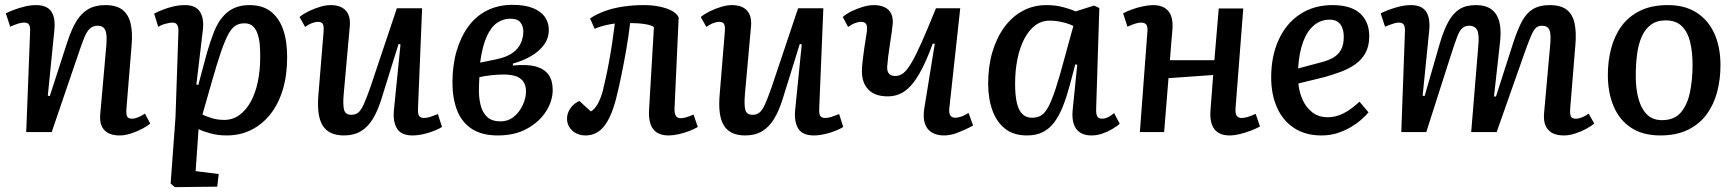

<svg xmlns="http://www.w3.org/2000/svg" viewBox="-20 -544 7153 791"><path d="M599 -35Q588 -25 566 -13.5Q544 -2 519.5 6Q495 14 473 14Q430 14 409.5 -8.5Q389 -31 393 -74L418 -356Q422 -403 413.5 -420.5Q405 -438 383 -438Q363 -438 350.5 -426.5Q338 -415 328 -391Q318 -367 305 -328L193 0H88L104 -413Q105 -434 99.5 -442.5Q94 -451 79 -451Q69 -451 55.5 -447Q42 -443 22 -434L4 -489Q15 -495 36 -503Q57 -511 81.5 -517Q106 -523 128 -523Q173 -523 191 -497Q209 -471 204 -420L177 -150L185 -148L257 -370Q274 -422 294 -455.5Q314 -489 343 -506Q372 -523 413 -523Q459 -523 484 -504Q509 -485 518 -447.5Q527 -410 522 -355L501 -98Q499 -74 503.5 -64.5Q508 -55 524 -55Q535 -55 549.5 -61Q564 -67 577 -76Z M715 -413Q716 -432 710 -441.5Q704 -451 691 -451Q680 -451 661.5 -446Q643 -441 632 -433L615 -488Q631 -496 651 -504Q671 -512 694.5 -517.5Q718 -523 742 -523Q786 -523 803.5 -496Q821 -469 816 -423L789 -196L797 -194L833 -328Q847 -376 861.5 -412.5Q876 -449 896.5 -473.5Q917 -498 944 -510.5Q971 -523 1008 -523Q1061 -523 1095 -497Q1129 -471 1146 -423.5Q1163 -376 1163 -309Q1163 -234 1145 -174.5Q1127 -115 1093.5 -73Q1060 -31 1014.5 -8.5Q969 14 914 14Q878 14 847 5.5Q816 -3 798 -12L786 161L881 173L875 225L700 227L683 212L703 -61ZM987 -448Q965 -448 949 -437.5Q933 -427 919 -400Q905 -373 889 -326Q873 -279 852 -205L814 -72Q831 -64 853.5 -57Q876 -50 904 -50Q938 -50 965.5 -69.5Q993 -89 1012.5 -124Q1032 -159 1042 -206.5Q1052 -254 1052 -309Q1052 -331 1050.5 -355Q1049 -379 1042.5 -400.5Q1036 -422 1023 -435Q1010 -448 987 -448Z M1214 -474Q1230 -487 1252.5 -498Q1275 -509 1299 -516Q1323 -523 1342 -523Q1384 -523 1404.5 -500.5Q1425 -478 1421 -435L1396 -157Q1392 -109 1398 -90Q1404 -71 1427 -71Q1444 -71 1455.5 -80Q1467 -89 1478 -113Q1489 -137 1505 -182L1615 -510H1719L1702 -96Q1701 -75 1706.5 -66.5Q1712 -58 1727 -58Q1739 -58 1754 -63Q1769 -68 1784 -74L1801 -21Q1790 -14 1774.5 -7.5Q1759 -1 1742 4Q1725 9 1709 11.5Q1693 14 1680 14Q1633 14 1615.5 -14.5Q1598 -43 1603 -92L1630 -361L1622 -363L1552 -138Q1537 -89 1516.5 -55Q1496 -21 1467 -3.5Q1438 14 1397 14Q1335 14 1309.5 -26.5Q1284 -67 1292 -156L1313 -412Q1315 -438 1309.5 -446Q1304 -454 1290 -454Q1279 -454 1264.5 -448.5Q1250 -443 1237 -433Z M2031 14Q1964 14 1922.5 -14Q1881 -42 1862.5 -91Q1844 -140 1844 -204Q1844 -275 1861 -333.5Q1878 -392 1909.5 -435Q1941 -478 1987 -501Q2033 -524 2091 -524Q2143 -524 2176 -510.5Q2209 -497 2225 -474Q2241 -451 2241 -421Q2241 -387 2221.5 -360Q2202 -333 2169 -313.5Q2136 -294 2093 -282V-274Q2152 -280 2187.5 -270Q2223 -260 2240 -236Q2257 -212 2257 -174Q2257 -128 2229.5 -85Q2202 -42 2151.5 -14Q2101 14 2031 14ZM2041 -44Q2074 -44 2097.5 -63.5Q2121 -83 2134 -112Q2147 -141 2147 -167Q2147 -195 2134 -210.5Q2121 -226 2100.5 -231.5Q2080 -237 2057 -237Q2030 -237 2003 -234Q1976 -231 1955 -226Q1954 -211 1953.5 -195.5Q1953 -180 1953 -165Q1954 -131 1962 -104Q1970 -77 1989 -60.5Q2008 -44 2041 -44ZM1958 -286 2026 -300Q2068 -309 2091.5 -326Q2115 -343 2125.5 -366Q2136 -389 2136 -414Q2136 -435 2124.5 -451Q2113 -467 2082 -467Q2053 -467 2028 -450Q2003 -433 1985 -393Q1967 -353 1958 -286Z M2411 -468Q2436 -485 2469.5 -497.5Q2503 -510 2544.5 -516.5Q2586 -523 2632 -523Q2669 -523 2699 -516.5Q2729 -510 2749 -499Q2769 -488 2776 -472L2759 -99Q2758 -78 2764 -67.5Q2770 -57 2784 -57Q2793 -57 2804.5 -60Q2816 -63 2837 -72L2855 -21Q2840 -12 2819 -4Q2798 4 2775.5 9Q2753 14 2735 14Q2691 14 2671 -12Q2651 -38 2654 -92L2674 -432Q2666 -440 2638 -444.5Q2610 -449 2576 -449Q2570 -397 2560 -339.5Q2550 -282 2539 -229Q2528 -176 2518 -137Q2498 -60 2468 -23Q2438 14 2392 14Q2370 14 2352.5 4.5Q2335 -5 2325.5 -20.5Q2316 -36 2316 -55Q2316 -78 2330 -98Q2344 -118 2367 -128L2414 -85Q2428 -92 2440.5 -112.5Q2453 -133 2463 -168Q2468 -189 2475 -220Q2482 -251 2489 -289Q2496 -327 2502 -367Q2508 -407 2513 -447Q2495 -445 2470.5 -439Q2446 -433 2430 -425Z M2867 -474Q2883 -487 2905.5 -498Q2928 -509 2952 -516Q2976 -523 2995 -523Q3037 -523 3057.5 -500.5Q3078 -478 3074 -435L3049 -157Q3045 -109 3051 -90Q3057 -71 3080 -71Q3097 -71 3108.5 -80Q3120 -89 3131 -113Q3142 -137 3158 -182L3268 -510H3372L3355 -96Q3354 -75 3359.5 -66.5Q3365 -58 3380 -58Q3392 -58 3407 -63Q3422 -68 3437 -74L3454 -21Q3443 -14 3427.5 -7.5Q3412 -1 3395 4Q3378 9 3362 11.5Q3346 14 3333 14Q3286 14 3268.5 -14.5Q3251 -43 3256 -92L3283 -361L3275 -363L3205 -138Q3190 -89 3169.5 -55Q3149 -21 3120 -3.5Q3091 14 3050 14Q2988 14 2962.5 -26.5Q2937 -67 2945 -156L2966 -412Q2968 -438 2962.5 -446Q2957 -454 2943 -454Q2932 -454 2917.5 -448.5Q2903 -443 2890 -433Z M3452 -474Q3468 -488 3490 -498.5Q3512 -509 3536 -516Q3560 -523 3578 -523Q3619 -523 3639.5 -504Q3660 -485 3658 -447Q3657 -436 3654 -413.5Q3651 -391 3646.5 -363Q3642 -335 3639 -310Q3636 -285 3635 -269Q3634 -250 3642.5 -240.5Q3651 -231 3669 -231Q3687 -231 3702.5 -243.5Q3718 -256 3736 -287Q3754 -318 3778 -372Q3802 -426 3836 -510H3936L3891 -98Q3889 -78 3895 -68.5Q3901 -59 3916 -59Q3927 -59 3941.5 -64Q3956 -69 3970 -79L3989 -27Q3973 -18 3956.5 -10.5Q3940 -3 3924.5 3Q3909 9 3894.5 11.5Q3880 14 3869 14Q3839 14 3818.5 1.5Q3798 -11 3790 -36Q3782 -61 3788 -98L3831 -363L3823 -365Q3795 -288 3767 -239.5Q3739 -191 3708 -169Q3677 -147 3637 -147Q3585 -147 3558 -174.5Q3531 -202 3531 -249Q3531 -267 3533.5 -290.5Q3536 -314 3540.5 -344.5Q3545 -375 3551 -412Q3554 -435 3548.5 -444.5Q3543 -454 3527 -454Q3516 -454 3501.5 -448.5Q3487 -443 3474 -433Z M4496 -98Q4495 -74 4500.5 -64.5Q4506 -55 4521 -55Q4532 -55 4544.5 -61Q4557 -67 4570 -78L4593 -34Q4582 -24 4562.5 -12.5Q4543 -1 4521 6.5Q4499 14 4476 14Q4449 14 4430.5 2.5Q4412 -9 4404 -32Q4396 -55 4399 -90L4418 -277L4410 -279L4387 -192Q4374 -144 4359 -106Q4344 -68 4324 -41Q4304 -14 4276.5 0Q4249 14 4211 14Q4156 14 4121 -13.5Q4086 -41 4068.5 -89.5Q4051 -138 4051 -200Q4051 -271 4068.5 -330Q4086 -389 4118 -432.5Q4150 -476 4194 -499.5Q4238 -523 4291 -523Q4329 -523 4360.5 -514.5Q4392 -506 4411 -497L4487 -521L4509 -511ZM4232 -59Q4254 -59 4269.5 -68.5Q4285 -78 4299 -104Q4313 -130 4329 -178.5Q4345 -227 4366 -306L4402 -437Q4385 -446 4357.5 -452.5Q4330 -459 4305 -459Q4271 -459 4245 -439.5Q4219 -420 4200.5 -385Q4182 -350 4172 -302.5Q4162 -255 4162 -199Q4162 -150 4169.5 -119Q4177 -88 4192.5 -73.5Q4208 -59 4232 -59Z M4978 -235 4794 -222 4776 0H4676L4707 -413Q4709 -434 4702.5 -442.5Q4696 -451 4681 -451Q4672 -451 4658 -447Q4644 -443 4625 -434L4607 -489Q4621 -497 4643 -505Q4665 -513 4689 -518Q4713 -523 4731 -523Q4759 -523 4778 -511.5Q4797 -500 4805 -477.5Q4813 -455 4810 -420Q4807 -389 4804.5 -358Q4802 -327 4800 -296H4983L5001 -509H5102L5070 -96Q5069 -76 5075 -67Q5081 -58 5096 -58Q5106 -58 5120 -62Q5134 -66 5153 -75L5171 -23Q5155 -14 5132.5 -5.5Q5110 3 5087.5 8.5Q5065 14 5046 14Q5003 14 4983 -12Q4963 -38 4967 -90Z M5469 -523Q5546 -523 5583.5 -488.5Q5621 -454 5621 -395Q5621 -355 5606 -327Q5591 -299 5564.5 -280Q5538 -261 5504.5 -248.5Q5471 -236 5435 -226L5329 -200Q5332 -166 5346 -134Q5360 -102 5386 -81.5Q5412 -61 5450 -61Q5472 -61 5493 -68Q5514 -75 5535.5 -89Q5557 -103 5581 -125L5618 -81Q5606 -67 5588 -51Q5570 -35 5544.5 -20Q5519 -5 5489 4.5Q5459 14 5424 14Q5358 14 5311.5 -16.5Q5265 -47 5241 -101Q5217 -155 5217 -225Q5217 -313 5248 -380.5Q5279 -448 5336 -485.5Q5393 -523 5469 -523ZM5516 -392Q5516 -412 5510.5 -428Q5505 -444 5492 -453.5Q5479 -463 5458 -463Q5421 -463 5393 -439.5Q5365 -416 5348.5 -371.5Q5332 -327 5328 -262L5418 -286Q5451 -294 5472.5 -306.5Q5494 -319 5505 -339.5Q5516 -360 5516 -392Z M6070 -352Q6075 -400 6066 -419Q6057 -438 6033 -438Q6016 -438 6004.5 -428Q5993 -418 5983.5 -393Q5974 -368 5960 -325L5856 0H5753L5768 -412Q5769 -433 5763.5 -442Q5758 -451 5742 -451Q5734 -451 5721 -447Q5708 -443 5686 -434L5668 -489Q5682 -496 5703 -504Q5724 -512 5747.5 -517.5Q5771 -523 5792 -523Q5837 -523 5855 -496.5Q5873 -470 5868 -418L5841 -150L5849 -148L5912 -366Q5928 -420 5947 -454.5Q5966 -489 5992.5 -506Q6019 -523 6060 -523Q6101 -523 6125 -505Q6149 -487 6157.5 -451.5Q6166 -416 6159 -363L6135 -147L6143 -146L6213 -364Q6231 -420 6249.5 -455Q6268 -490 6295.5 -506.5Q6323 -523 6364 -523Q6410 -523 6434.5 -504Q6459 -485 6467 -447.5Q6475 -410 6470 -356L6449 -99Q6447 -75 6451.5 -65Q6456 -55 6472 -55Q6483 -55 6497.5 -60.5Q6512 -66 6525 -76L6548 -35Q6535 -24 6513.5 -12.5Q6492 -1 6468 6.5Q6444 14 6423 14Q6391 14 6372.5 2.5Q6354 -9 6346.5 -28.5Q6339 -48 6341 -75L6366 -354Q6371 -402 6363.5 -420Q6356 -438 6333 -438Q6318 -438 6308.5 -430Q6299 -422 6288 -397Q6277 -372 6259 -321L6146 0H6041Z M6820 14Q6749 14 6701 -17Q6653 -48 6628.5 -104.5Q6604 -161 6604 -236Q6604 -292 6617.5 -344Q6631 -396 6660 -436Q6689 -476 6736.5 -499.5Q6784 -523 6851 -523Q6921 -523 6969 -492.5Q7017 -462 7042.5 -406.5Q7068 -351 7068 -275Q7068 -218 7054.5 -166Q7041 -114 7011.5 -73.5Q6982 -33 6934.5 -9.5Q6887 14 6820 14ZM6827 -49Q6878 -49 6905 -81Q6932 -113 6942.5 -165Q6953 -217 6953 -276Q6953 -330 6943 -371Q6933 -412 6909 -436Q6885 -460 6842 -460Q6806 -460 6782 -442.5Q6758 -425 6744 -394Q6730 -363 6724.5 -321.5Q6719 -280 6719 -231Q6719 -177 6730.5 -136Q6742 -95 6765.5 -72Q6789 -49 6827 -49Z"/></svg>

Font: Literata Medium
Style: Italic
Weight: 500
Italic angle: -2°
Designer: Latin by Veronika Burian and Jose Scaglione. Greek by Irene Vlachou. Cyrillic by Vera Evstafieva
Foundry: TypeTogether
Version: Version 3.103;gftools[0.9.29]